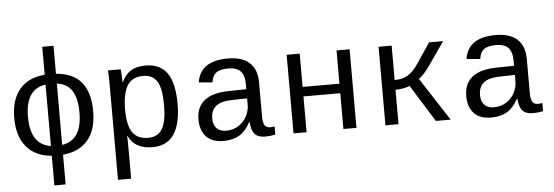

<svg xmlns="http://www.w3.org/2000/svg" viewBox="-55 -902 3712 1286"><g transform="rotate(-5 1800.5 -259.0)"><path d="M564.9 -264.6Q564.9 -141.6 506.8 -72Q448.7 -2.4 338.4 7.8V207.5H262.7V8.3Q152.3 -1 93.3 -71.5Q34.2 -142.1 34.2 -264.6Q34.2 -388.2 92.8 -457.5Q151.4 -526.9 262.7 -536.6V-724.6H338.4V-536.6Q453.1 -527.3 509 -459.7Q564.9 -392.1 564.9 -264.6ZM126.5 -264.6Q126.5 -78.1 262.7 -57.1V-470.2Q193.8 -460.4 160.2 -409.4Q126.5 -358.4 126.5 -264.6ZM472.7 -264.6Q472.7 -359.9 439.9 -410.9Q407.2 -461.9 338.4 -470.7V-58.1Q472.7 -78.1 472.7 -264.6Z M1132.3 -266.6Q1132.3 9.8 940.9 9.8Q820.8 9.8 779.3 -80.1H776.9Q778.8 -76.2 778.8 1V207.5H690.4V-418.9Q690.4 -502 687.5 -528.3H772.9Q773.4 -526.4 774.4 -513.9Q775.4 -501.5 776.6 -477.3Q777.8 -453.1 777.8 -441.4H779.8Q804.2 -492.7 842 -515.9Q879.9 -539.1 940.9 -539.1Q1037.6 -539.1 1085 -472.4Q1132.3 -405.8 1132.3 -266.6ZM1041.5 -266.6Q1041.5 -377 1011.7 -424.1Q981.9 -471.2 918 -471.2Q844.2 -471.2 811.5 -417.7Q778.8 -364.3 778.8 -255.9Q778.8 -151.9 811.5 -103.5Q844.2 -55.2 917 -55.2Q981.9 -55.2 1011.7 -104.5Q1041.5 -153.8 1041.5 -266.6Z M1737.8 -54.2Q1750.5 -54.2 1766.6 -57.6V-2.9Q1733.4 4.9 1698.7 4.9Q1649.9 4.9 1627.7 -20.8Q1605.5 -46.4 1602.5 -101.1H1599.6Q1567.9 -42 1524.7 -16.1Q1481.4 9.8 1418 9.8Q1340.8 9.8 1301.8 -32.2Q1262.7 -74.2 1262.7 -147.5Q1262.7 -317.9 1484.4 -320.3L1599.6 -322.3V-351.1Q1599.6 -415 1573.7 -443.1Q1547.9 -471.2 1491.2 -471.2Q1433.6 -471.2 1408.2 -450.7Q1382.8 -430.2 1377.9 -387.2L1286.1 -395.5Q1308.6 -538.1 1492.7 -538.1Q1590.3 -538.1 1639.4 -492.4Q1688.5 -446.8 1688.5 -360.4V-132.8Q1688.5 -93.8 1698.7 -74Q1709 -54.2 1737.8 -54.2ZM1440.4 -57.1Q1487.3 -57.1 1523.4 -79.6Q1559.6 -102.1 1579.6 -139.6Q1599.6 -177.2 1599.6 -217.3V-260.7L1506.8 -258.8Q1449.2 -257.8 1418.9 -246.1Q1388.7 -234.4 1371.8 -210.2Q1355 -186 1355 -146Q1355 -106 1376.7 -81.5Q1398.4 -57.1 1440.4 -57.1Z M1976.6 -528.3V-304.7H2224.1V-528.3H2312V0H2224.1V-240.7H1976.6V0H1888.7V-528.3Z M2506.8 -528.3H2594.7V-296.9Q2649.9 -296.9 2686 -319.8Q2722.2 -342.8 2758.3 -397L2846.2 -528.3H2940.9L2830.6 -369.6Q2792.5 -315.4 2757.3 -290L2945.3 0H2845.7L2690.9 -248.5Q2674.3 -241.2 2647.5 -236.3Q2620.6 -231.4 2594.7 -231.4V0H2506.8Z M3538.1 -54.2Q3550.8 -54.2 3566.9 -57.6V-2.9Q3533.7 4.9 3499 4.9Q3450.2 4.9 3428 -20.8Q3405.8 -46.4 3402.8 -101.1H3399.9Q3368.2 -42 3325 -16.1Q3281.7 9.8 3218.3 9.8Q3141.1 9.8 3102.1 -32.2Q3063 -74.2 3063 -147.5Q3063 -317.9 3284.7 -320.3L3399.9 -322.3V-351.1Q3399.9 -415 3374 -443.1Q3348.1 -471.2 3291.5 -471.2Q3233.9 -471.2 3208.5 -450.7Q3183.1 -430.2 3178.2 -387.2L3086.4 -395.5Q3108.9 -538.1 3293 -538.1Q3390.6 -538.1 3439.7 -492.4Q3488.8 -446.8 3488.8 -360.4V-132.8Q3488.8 -93.8 3499 -74Q3509.3 -54.2 3538.1 -54.2ZM3240.7 -57.1Q3287.6 -57.1 3323.7 -79.6Q3359.9 -102.1 3379.9 -139.6Q3399.9 -177.2 3399.9 -217.3V-260.7L3307.1 -258.8Q3249.5 -257.8 3219.2 -246.1Q3189 -234.4 3172.1 -210.2Q3155.3 -186 3155.3 -146Q3155.3 -106 3177 -81.5Q3198.7 -57.1 3240.7 -57.1Z"/></g></svg>

Font: Courier New
Style: Regular
Weight: 400
Designer: Steve Matteson
Foundry: Ascender Corporation
Version: Version 2.00.3